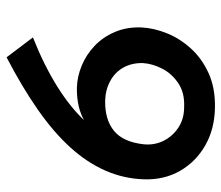

<svg xmlns="http://www.w3.org/2000/svg" viewBox="-66 -620 689 598"><g transform="rotate(90 279.0 -321.5)"><path d="M253 -216Q219 -217 185 -231Q151 -245 123.5 -271Q96 -297 80 -334.5Q64 -372 66 -418Q68 -456 84 -496Q100 -536 131 -570.5Q162 -605 208 -626Q254 -647 315 -646Q382 -645 433 -616Q484 -587 512.5 -537.5Q541 -488 539 -425Q537 -362 512 -305Q487 -248 440 -196Q393 -144 323 -95Q253 -46 159 3L97 -79Q185 -114 251 -155.5Q317 -197 357.5 -241.5Q398 -286 408 -327L437 -318Q402 -268 360 -241.5Q318 -215 253 -216ZM294 -304Q353 -303 388 -331.5Q423 -360 430 -425Q433 -458 419 -486Q405 -514 378 -532Q351 -550 314 -550Q270 -552 240 -532Q210 -512 194.5 -482Q179 -452 177 -422Q176 -388 190.5 -361.5Q205 -335 232.5 -320Q260 -305 294 -304Z"/></g></svg>

Font: Josefin Sans Thin Medium
Style: Italic
Weight: 500
Italic angle: -7°
Version: Version 2.000